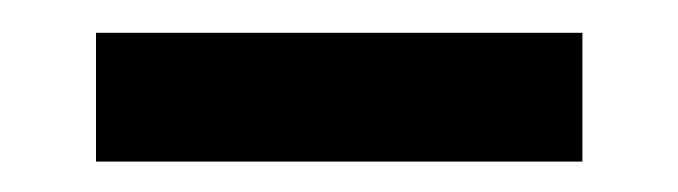

<svg xmlns="http://www.w3.org/2000/svg" viewBox="-20 -782 424 120"><path d="M344 -761.5V-681H40V-761.5Z"/></svg>

Font: Hepta Slab ExtraLight Medium
Style: Regular
Weight: 500
Version: Version 1.100